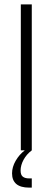

<svg xmlns="http://www.w3.org/2000/svg" viewBox="-20 -686 240 876"><path d="M75 -666H125V0H75ZM93 0H125Q101 18 87.5 43Q74 68 74 92Q74 112 84 120Q94 128 113 128H125V170H113Q74 170 54.5 153.5Q35 137 35 105Q35 76 51.5 47.5Q68 19 93 0Z"/></svg>

Font: Khand Variable Light
Style: Regular
Weight: 300
Designer: Satya Rajpurohit
Foundry: Indian Type Foundry
Version: Version 3.000